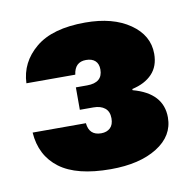

<svg xmlns="http://www.w3.org/2000/svg" viewBox="-52 -767 478 472"><g transform="rotate(-10 187.0 -531.0)"><path d="M21 -592Q23 -644 65 -679Q107 -714 189 -714Q258 -714 300.5 -684.5Q343 -655 343 -609Q343 -578 325 -559Q307 -540 275 -533V-530Q349 -510 349 -449Q349 -403 305 -375.5Q261 -348 189 -348Q104 -348 61.5 -380Q19 -412 15 -470H148Q151 -439 181 -439Q195 -439 203.5 -447Q212 -455 212 -471Q212 -488 201.5 -496.5Q191 -505 173 -505H139V-561H167Q206 -561 206 -594Q206 -608 198 -615.5Q190 -623 175 -623Q147 -623 143 -592Z"/></g></svg>

Font: Fz Poppins
Style: Bold
Weight: 700
Designer: Ninad Kale (Devanagari), Jonny Pinhorn (Latin)
Foundry: Indian Type Foundry
Version: Vit hóa bi Vntype.Com & FontZin.Com